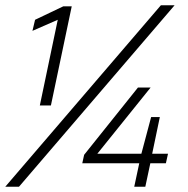

<svg xmlns="http://www.w3.org/2000/svg" viewBox="-33 -708 711 728"><path d="M118 -308 186 -633 90 -591 100 -633 207 -684H239L160 -308ZM-13 0 577 -688H629L39 0ZM476 0 495 -89H279L286 -121L490 -376H538L336 -125H503L540 -264H573L544 -125H604L596 -89H537L518 0Z"/></svg>

Font: Saira Thin ExtraLight
Style: Italic
Weight: 250
Italic angle: -12°
Version: Version 1.101